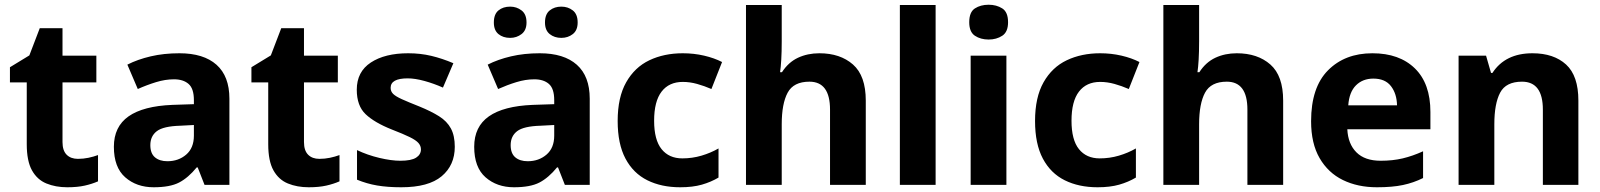

<svg xmlns="http://www.w3.org/2000/svg" viewBox="-20 -781 6758 811"><path d="M309 -110Q332 -110 353.5 -114.5Q375 -119 394 -126V-15Q369 -4 338 3Q307 10 264 10Q215 10 176 -6Q137 -22 115 -61.5Q93 -101 93 -172V-433H22V-497L104 -547L148 -662H244V-546H387V-433H244V-181Q244 -145 261.5 -127.5Q279 -110 309 -110Z M738 -556Q840 -556 894.5 -507.5Q949 -459 949 -364V0H844L815 -74H811Q775 -30 736.5 -10Q698 10 629 10Q557 10 509 -32Q461 -74 461 -161Q461 -246 523 -289.5Q585 -333 708 -338L799 -341V-358Q799 -407 776.5 -426.5Q754 -446 715 -446Q678 -446 639 -434Q600 -422 562 -405L518 -508Q561 -530 616.5 -543Q672 -556 738 -556ZM742 -250Q670 -248 642.5 -227Q615 -206 615 -168Q615 -133 634.5 -116.5Q654 -100 687 -100Q734 -100 766.5 -128Q799 -156 799 -208V-253Z M1329 -110Q1352 -110 1373.5 -114.5Q1395 -119 1414 -126V-15Q1389 -4 1358 3Q1327 10 1284 10Q1235 10 1196 -6Q1157 -22 1135 -61.5Q1113 -101 1113 -172V-433H1042V-497L1124 -547L1168 -662H1264V-546H1407V-433H1264V-181Q1264 -145 1281.5 -127.5Q1299 -110 1329 -110Z M1901 -161Q1901 -83 1845.5 -36.5Q1790 10 1675 10Q1617 10 1573 2.5Q1529 -5 1488 -22V-147Q1532 -126 1582.5 -114Q1633 -102 1671 -102Q1717 -102 1737.5 -115Q1758 -128 1758 -150Q1758 -165 1747.5 -177Q1737 -189 1710.5 -202Q1684 -215 1635 -234Q1562 -263 1524.5 -298.5Q1487 -334 1487 -402Q1487 -478 1546.5 -517Q1606 -556 1704 -556Q1756 -556 1802 -545Q1848 -534 1895 -514L1851 -411Q1813 -428 1773 -439Q1733 -450 1702 -450Q1630 -450 1630 -410Q1630 -395 1640.5 -384.5Q1651 -374 1677.5 -362Q1704 -350 1752 -331Q1801 -311 1834.5 -290Q1868 -269 1884.5 -238.5Q1901 -208 1901 -161Z M2260 -556Q2362 -556 2416.5 -507.5Q2471 -459 2471 -364V0H2366L2337 -74H2333Q2297 -30 2258.5 -10Q2220 10 2151 10Q2079 10 2031 -32Q1983 -74 1983 -161Q1983 -246 2045 -289.5Q2107 -333 2230 -338L2321 -341V-358Q2321 -407 2298.5 -426.5Q2276 -446 2237 -446Q2200 -446 2161 -434Q2122 -422 2084 -405L2040 -508Q2083 -530 2138.5 -543Q2194 -556 2260 -556ZM2264 -250Q2192 -248 2164.5 -227Q2137 -206 2137 -168Q2137 -133 2156.5 -116.5Q2176 -100 2209 -100Q2256 -100 2288.5 -128Q2321 -156 2321 -208V-253ZM2066 -686Q2066 -721 2085.5 -737Q2105 -753 2135 -753Q2162 -753 2183 -737Q2204 -721 2204 -686Q2204 -653 2183 -637Q2162 -621 2135 -621Q2105 -621 2085.5 -637Q2066 -653 2066 -686ZM2282 -686Q2282 -721 2302 -737Q2322 -753 2351 -753Q2379 -753 2399.5 -737Q2420 -721 2420 -686Q2420 -653 2399.5 -637Q2379 -621 2351 -621Q2322 -621 2302 -637Q2282 -653 2282 -686Z M2853 10Q2774 10 2714.5 -19.5Q2655 -49 2622 -111Q2589 -173 2589 -270Q2589 -370 2625 -433.5Q2661 -497 2723 -526.5Q2785 -556 2864 -556Q2911 -556 2954 -546Q2997 -536 3030 -519L2985 -405Q2955 -418 2924.5 -426.5Q2894 -435 2864 -435Q2806 -435 2774.5 -394Q2743 -353 2743 -271Q2743 -190 2774.5 -151Q2806 -112 2862 -112Q2904 -112 2943 -123.5Q2982 -135 3015 -154V-31Q2983 -12 2944.5 -1Q2906 10 2853 10Z M3282 -607Q3282 -562 3280 -528.5Q3278 -495 3275 -476H3283Q3310 -518 3350.5 -537Q3391 -556 3441 -556Q3529 -556 3583 -508.5Q3637 -461 3637 -356V0H3486V-318Q3486 -436 3399 -436Q3332 -436 3307 -389.5Q3282 -343 3282 -256V0H3131V-760H3282Z M3932 0H3781V-760H3932Z M4156 -761Q4189 -761 4213.5 -745.5Q4238 -730 4238 -687Q4238 -646 4213.5 -630Q4189 -614 4156 -614Q4122 -614 4098 -630Q4074 -646 4074 -687Q4074 -730 4098 -745.5Q4122 -761 4156 -761ZM4231 -546V0H4080V-546Z M4616 10Q4537 10 4477.5 -19.5Q4418 -49 4385 -111Q4352 -173 4352 -270Q4352 -370 4388 -433.5Q4424 -497 4486 -526.5Q4548 -556 4627 -556Q4674 -556 4717 -546Q4760 -536 4793 -519L4748 -405Q4718 -418 4687.5 -426.5Q4657 -435 4627 -435Q4569 -435 4537.5 -394Q4506 -353 4506 -271Q4506 -190 4537.5 -151Q4569 -112 4625 -112Q4667 -112 4706 -123.5Q4745 -135 4778 -154V-31Q4746 -12 4707.5 -1Q4669 10 4616 10Z M5045 -607Q5045 -562 5043 -528.5Q5041 -495 5038 -476H5046Q5073 -518 5113.5 -537Q5154 -556 5204 -556Q5292 -556 5346 -508.5Q5400 -461 5400 -356V0H5249V-318Q5249 -436 5162 -436Q5095 -436 5070 -389.5Q5045 -343 5045 -256V0H4894V-760H5045Z M5777 -556Q5891 -556 5956.5 -492Q6022 -428 6022 -308V-235H5671Q5674 -173 5709.5 -137.5Q5745 -102 5812 -102Q5863 -102 5905 -112Q5947 -122 5991 -142V-29Q5951 -9 5906 0.5Q5861 10 5796 10Q5715 10 5652.5 -20.5Q5590 -51 5554 -113Q5518 -175 5518 -269Q5518 -412 5589.5 -484Q5661 -556 5777 -556ZM5781 -449Q5736 -449 5707.5 -420.5Q5679 -392 5675 -336H5881Q5880 -385 5855.5 -417Q5831 -449 5781 -449Z M6453 -556Q6543 -556 6595 -508.5Q6647 -461 6647 -356V0H6497V-318Q6497 -436 6409 -436Q6341 -436 6316.5 -389.5Q6292 -343 6292 -256V0H6141V-546H6257L6278 -473H6284Q6338 -556 6453 -556Z"/></svg>

Font: Noto Sans Cherokee
Style: Bold
Weight: 700
Designer: Monotype Design Team
Foundry: Monotype Imaging Inc.
Version: Version 2.001; ttfautohint (v1.8.4.7-5d5b)